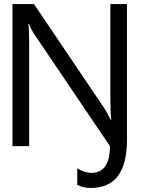

<svg xmlns="http://www.w3.org/2000/svg" viewBox="-20 -720 709 946"><path d="M144.4 -558.1Q134.3 -574.2 122.7 -602H119.7Q123.7 -575.8 123.7 -506.1V0H41.4V-700H147.5L498.5 -179.8Q499.5 -178.8 526.3 -128.8H528.3Q523.7 -164.1 523.7 -235.9V-700H605.6V-30.8Q605.6 206.1 427.3 206.1Q390.4 206.1 360.6 190.9V110.1Q398.5 131.8 429.3 131.8Q521.7 131.8 521.7 0Z"/></svg>

Font: Myanmar KatKuu
Style: Regular
Weight: 400
Designer: Khon Soe Zaw Thu
Foundry: MPUA
Version: Version 1.00 September 13, 2016, initial release